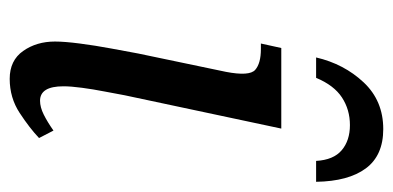

<svg xmlns="http://www.w3.org/2000/svg" viewBox="-222 -558 791 386"><g transform="rotate(90 173.0 -365.5)"><path d="M139 10Q102 10 83 -17Q64 -44 64 -81Q64 -100 68 -131Q72 -162 78 -194Q84 -226 88 -248L125 -425Q134 -472 121 -483.5Q108 -495 79 -495H68L77 -536H239L172 -221Q169 -204 164.5 -181Q160 -158 157 -135.5Q154 -113 154 -98Q154 -51 183 -51Q196 -51 211 -58.5Q226 -66 243 -78L258 -49Q238 -30 207.5 -10Q177 10 139 10ZM96 -606Q109 -662 146 -701.5Q183 -741 240 -741Q293 -741 319 -706Q345 -671 346 -606H304Q302 -641 282.5 -657.5Q263 -674 232 -674Q201 -674 176.5 -658Q152 -642 137 -606Z"/></g></svg>

Font: Noto Serif Condensed
Style: Italic
Weight: 400
Width: 3
Italic angle: -12°
Designer: Monotype Design Team
Foundry: Monotype Imaging Inc.
Version: Version 2.014; ttfautohint (v1.8.4.7-5d5b)